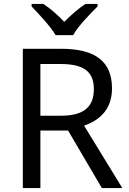

<svg xmlns="http://www.w3.org/2000/svg" viewBox="-20 -964 662 984"><path d="M265 -784H355C379 -829 442 -893 480 -931V-944H418C383 -921 345 -888 309 -852C276 -888 237 -921 202 -944H142V-931C178 -893 239 -829 265 -784ZM294 -714H97V0H187V-295H329L502 0H607L411 -320C483 -345 554 -397 554 -511C554 -647 471 -714 294 -714ZM289 -636C406 -636 461 -600 461 -507C461 -417 410 -371 294 -371H187V-636Z"/></svg>

Font: Noto Sans Tifinagh Agraw Imazighen
Style: Regular
Weight: 400
Designer: JamraPatel
Foundry: JamraPatel LLC
Version: Version 2.006